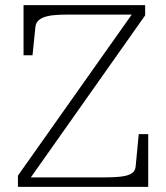

<svg xmlns="http://www.w3.org/2000/svg" viewBox="-20 -730 649 750"><path d="M243 -673Q211 -673 188 -670.5Q165 -668 150 -662Q135 -656 127 -646.5Q119 -637 118 -621L107 -514H72V-710H547V-670L87 -18L75 -37H385Q428 -37 455 -40.5Q482 -44 495.5 -53.5Q509 -63 510 -81L522 -206H559V0H50V-44L503 -685L514 -673Z"/></svg>

Font: Roboto Serif 20pt Thin
Style: Regular
Weight: 250
Version: Version 1.008